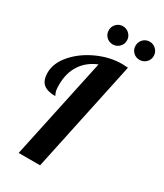

<svg xmlns="http://www.w3.org/2000/svg" viewBox="-230 -1030 953 1118"><g transform="rotate(30 246.5 -471.5)"><path d="M239 -679Q172 -652 135.5 -596.5Q99 -541 99 -461Q99 -424 106 -409.5Q113 -395 113 -393Q59 -393 32.5 -415.5Q6 -438 6 -490Q6 -554 58.5 -614.5Q111 -675 193 -712.5Q275 -750 357 -750Q371 -750 397 -748L238 0H94ZM191 -882Q191 -907 208.5 -925Q226 -943 252 -943Q277 -943 295 -925Q313 -907 313 -882Q313 -856 295 -838.5Q277 -821 252 -821Q226 -821 208.5 -838.5Q191 -856 191 -882ZM371 -882Q371 -907 388.5 -925Q406 -943 432 -943Q457 -943 475 -925Q493 -907 493 -882Q493 -856 475 -838.5Q457 -821 432 -821Q406 -821 388.5 -838.5Q371 -856 371 -882Z"/></g></svg>

Font: Lobster
Style: Regular
Weight: 400
Designer: Impallari Type
Foundry: Impallari Type
Version: Version 2.100